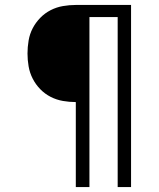

<svg xmlns="http://www.w3.org/2000/svg" viewBox="-20 -755 640 775"><path d="M286 0V-343Q260 -343 234 -347.5Q208 -352 184.5 -364Q161 -376 142.5 -395Q124 -414 112 -437.5Q100 -461 95.5 -487Q91 -513 91 -539Q91 -565 95.5 -591.5Q100 -618 112 -641Q124 -664 142.5 -683Q161 -702 184.5 -714Q208 -726 234 -730.5Q260 -735 286 -735H509V0H455V-686H341V0Z"/></svg>

Font: Iosevka Light Extended
Style: Regular
Weight: 300
Width: 7
Monospace: yes
Designer: Belleve Invis
Foundry: Belleve Invis
Version: Version 32.5.0; ttfautohint (v1.8.4)